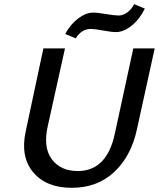

<svg xmlns="http://www.w3.org/2000/svg" viewBox="-20 -889 758 916"><path d="M341 -706 291 -727Q316 -773 353 -801Q390 -829 426 -829Q443 -829 485 -822Q527 -815 546 -815Q567 -815 587.5 -830Q608 -845 620 -869L671 -848Q646 -797 608 -766.5Q570 -736 534 -736Q511 -736 471 -743.5Q431 -751 414 -751Q369 -751 341 -706ZM103 -264 187 -658H290L208 -288Q185 -186 227 -129.5Q269 -73 351 -73Q490 -73 528 -252L616 -658H718L633 -271Q605 -143 524.5 -68Q444 7 322 7Q200 7 138 -67.5Q76 -142 103 -264Z"/></svg>

Font: EauTestInfant Semibold
Style: Italic
Weight: 600
Italic angle: -12°
Designer: Christian Thalmann (Catharsis Fonts)
Version: Version 0.001;PS 000.001;hotconv 1.0.88;makeotf.lib2.5.64775